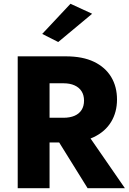

<svg xmlns="http://www.w3.org/2000/svg" viewBox="-20 -999 687 1019"><path d="M248 -317 445 0H643L424 -317ZM74 -700V0H243V-700ZM180 -557H317Q351 -557 375.5 -546Q400 -535 413 -514.5Q426 -494 426 -465Q426 -436 413 -415.5Q400 -395 375.5 -384.5Q351 -374 317 -374H180V-243H329Q419 -243 479 -272Q539 -301 570 -352.5Q601 -404 601 -471Q601 -539 570 -590.5Q539 -642 479 -671Q419 -700 329 -700H180ZM469 -926 354 -979 204 -819 289 -776Z"/></svg>

Font: Jost
Style: Bold
Weight: 700
Version: Version 3.710